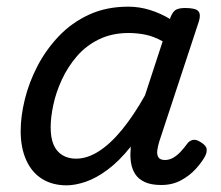

<svg xmlns="http://www.w3.org/2000/svg" viewBox="-20 -539 662 576"><path d="M180 17Q137 17 106 -2.5Q75 -22 58.5 -59Q42 -96 42 -146Q42 -190 54.5 -241Q67 -292 92.5 -341Q118 -390 156.5 -430.5Q195 -471 247 -495Q299 -519 365 -519Q398 -519 430 -509Q462 -499 490 -482L491 -486Q498 -504 507.5 -509.5Q517 -515 535 -515Q567 -515 575 -505.5Q583 -496 577 -476L458 -115Q454 -102 452 -89Q450 -76 455 -67.5Q460 -59 475 -59Q488 -59 500 -66Q512 -73 522.5 -84.5Q533 -96 541 -107Q547 -116 557.5 -119Q568 -122 583 -112Q599 -102 600 -91.5Q601 -81 595 -70Q586 -53 567.5 -32.5Q549 -12 523 2Q497 16 464 16Q433 16 414 7Q395 -2 385.5 -17Q376 -32 373 -51Q370 -70 372 -90Q372 -93 372 -95.5Q372 -98 373 -100Q338 -56 303 -30Q268 -4 236.5 6.5Q205 17 180 17ZM132 -157Q132 -126 140.5 -105.5Q149 -85 166.5 -74Q184 -63 208 -63Q242 -63 277 -85.5Q312 -108 347 -151Q382 -194 415 -253L468 -415Q441 -430 416 -435Q391 -440 366 -440Q316 -440 277 -421Q238 -402 210.5 -370Q183 -338 165.5 -300Q148 -262 140 -224.5Q132 -187 132 -157Z"/></svg>

Font: Playwrite DK Uloopet
Style: Regular
Weight: 400
Designer: Veronika Burian, José Scaglione
Foundry: TypeTogether
Version: Version 1.002